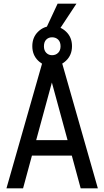

<svg xmlns="http://www.w3.org/2000/svg" viewBox="-20 -1020 565 1040"><path d="M15 0 212 -690H313L510 0H417L369 -177H153L105 0ZM176 -261H346L261 -573ZM155 -770Q155 -818 186.5 -848.5Q218 -879 262 -879Q306 -879 338 -848.5Q370 -818 370 -770Q370 -722 338 -691.5Q306 -661 262 -661Q218 -661 186.5 -691.5Q155 -722 155 -770ZM218 -769Q218 -747 230.5 -734Q243 -721 262 -721Q282 -721 295 -734Q308 -747 308 -769Q308 -793 295 -805.5Q282 -818 262 -818Q243 -818 230.5 -805.5Q218 -793 218 -769ZM222 -850 292 -1000H394L295 -850Z"/></svg>

Font: Radio Canada Condensed
Style: Regular
Weight: 400
Width: 3
Designer: Charles Daoud, Etienne Aubert Bonn, Alexandre Saumier Demers, Jacques Le Bailly
Foundry: Radio-Canada
Version: Version 2.104; ttfautohint (v1.8.4.7-5d5b);gftools[0.9.28.de